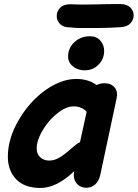

<svg xmlns="http://www.w3.org/2000/svg" viewBox="-20 -932 684 953"><path d="M181 1Q261 1 348 -82L347 -74Q343 -42 361 -21Q379 0 408 0Q434 0 452.5 -16.5Q471 -33 478 -65L559 -445Q566 -478 548.5 -498.5Q531 -519 497 -519Q481 -519 459 -510Q419 -540 359 -540Q307 -540 253.5 -513.5Q200 -487 152.5 -440Q105 -393 71 -333Q19 -243 19 -154Q19 -85 60.5 -42Q102 1 181 1ZM224 -135Q198 -135 180 -151Q162 -167 162 -196Q162 -222 175.5 -253.5Q189 -285 212 -315.5Q235 -346 264 -369Q307 -404 346 -404Q367 -404 384.5 -396Q402 -388 410 -377L377 -226Q365 -223 325 -187Q298 -163 273.5 -149Q249 -135 224 -135ZM400 -583Q442 -583 469.5 -611.5Q497 -640 497 -679Q497 -708 478.5 -730Q460 -752 426 -752Q381 -752 349.5 -723Q318 -694 318 -652Q318 -622 342 -602.5Q366 -583 400 -583ZM375 -793H464Q516 -793 579 -797Q612 -799 628 -817Q644 -835 643.5 -857Q643 -879 626 -895.5Q609 -912 577 -912Q515 -912 448 -910Q380 -908 326 -911Q293 -910 277 -892Q261 -874 261.5 -851Q262 -828 279.5 -811.5Q297 -795 330 -796Q356 -793 375 -793Z"/></svg>

Font: Balsamiq Sans
Style: Bold Italic
Weight: 700
Italic angle: -12°
Designer: Michael Angeles
Foundry: Balsamiq SRL
Version: Version 1.020; ttfautohint (v1.8.4.7-5d5b);gftools[0.9.26]